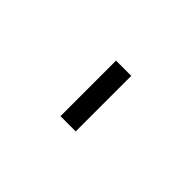

<svg xmlns="http://www.w3.org/2000/svg" viewBox="-38 -940 677 677"><g transform="rotate(45 300.0 -601.5)"><path d="M262 -463V-740H338V-463Z"/></g></svg>

Font: IBM Plaex Mono
Style: Regular
Weight: 400
Designer: Mike Abbink, Paul van der Laan, Pieter van Rosmalen
Foundry: Bold Monday
Version: Version 2.003